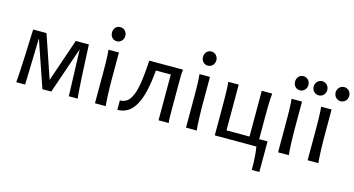

<svg xmlns="http://www.w3.org/2000/svg" viewBox="-95 -1120 3190 1731"><g transform="rotate(15 1500.0 -254.0)"><path d="M68.4 0Q69.8 -12.7 71.8 -40.8Q73.7 -68.8 75.9 -106.2Q78.1 -143.6 80.1 -187.3Q82 -231 84 -274.4Q88.4 -376.5 92.8 -498H217.3L354 -97.7L490.7 -498H612.8Q618.2 -376.5 623.5 -274.4Q625.5 -231 627.9 -187.3Q630.4 -143.6 632.8 -106.2Q635.3 -68.8 637.7 -40.8Q640.1 -12.7 642.1 0H559.1L544.4 -434.1L395.5 0H312.5L163.6 -434.1L151.4 0Z M786.1 -656.7Q786.1 -670.4 790.5 -682.4Q794.9 -694.3 803 -703.4Q811 -712.4 822.3 -717.5Q833.5 -722.7 847.2 -722.7Q860.8 -722.7 872.6 -717.5Q884.3 -712.4 892.6 -703.4Q900.9 -694.3 905.8 -682.4Q910.6 -670.4 910.6 -656.7Q910.6 -643.1 905.8 -631.1Q900.9 -619.1 892.6 -610.1Q884.3 -601.1 872.6 -595.9Q860.8 -590.8 847.2 -590.8Q833.5 -590.8 822.3 -595.9Q811 -601.1 803 -610.1Q794.9 -619.1 790.5 -631.1Q786.1 -643.1 786.1 -656.7ZM893.6 -231.9Q893.6 -208.5 894.3 -176.5Q895 -144.5 896.2 -111.8Q897.5 -79.1 899.2 -49.3Q900.9 -19.5 903.3 0H803.2V-258.8Q803.2 -294.4 803 -329.1Q802.7 -363.8 802 -394.8Q801.3 -425.8 799.8 -452.4Q798.3 -479 795.9 -498H893.6Z M1257.3 -427.2Q1252.4 -370.1 1245.4 -322.5Q1238.3 -274.9 1229.2 -235.6Q1220.2 -196.3 1208.7 -164.6Q1197.3 -132.8 1184.1 -107.4Q1152.8 -48.3 1110.4 -21.7Q1067.9 4.9 1013.2 4.9V-83Q1027.3 -83 1041.5 -86.2Q1055.7 -89.4 1068.8 -96.9Q1082 -104.5 1094 -117.2Q1106 -129.9 1115.7 -148.9Q1127.4 -170.9 1136.5 -198.5Q1145.5 -226.1 1152.8 -266.1Q1160.2 -306.2 1166 -362.3Q1171.9 -418.5 1176.8 -498H1491.7Q1487.8 -477.5 1487.3 -439.7Q1486.8 -401.9 1486.8 -351.6V-146.5Q1486.8 -89.8 1487.3 -54.4Q1487.8 -19 1491.7 0H1396.5V-427.2Z M1635.7 -656.7Q1635.7 -670.4 1640.1 -682.4Q1644.5 -694.3 1652.6 -703.4Q1660.6 -712.4 1671.9 -717.5Q1683.1 -722.7 1696.8 -722.7Q1710.4 -722.7 1722.2 -717.5Q1733.9 -712.4 1742.2 -703.4Q1750.5 -694.3 1755.4 -682.4Q1760.3 -670.4 1760.3 -656.7Q1760.3 -643.1 1755.4 -631.1Q1750.5 -619.1 1742.2 -610.1Q1733.9 -601.1 1722.2 -595.9Q1710.4 -590.8 1696.8 -590.8Q1683.1 -590.8 1671.9 -595.9Q1660.6 -601.1 1652.6 -610.1Q1644.5 -619.1 1640.1 -631.1Q1635.7 -643.1 1635.7 -656.7ZM1743.2 -231.9Q1743.2 -208.5 1743.9 -176.5Q1744.6 -144.5 1745.8 -111.8Q1747.1 -79.1 1748.8 -49.3Q1750.5 -19.5 1752.9 0H1652.8V-258.8Q1652.8 -294.4 1652.6 -329.1Q1652.3 -363.8 1651.6 -394.8Q1650.9 -425.8 1649.4 -452.4Q1647.9 -479 1645.5 -498H1743.2Z M1921.4 0V-258.8Q1921.4 -294.4 1921.1 -329.1Q1920.9 -363.8 1920.2 -394.8Q1919.4 -425.8 1918 -452.4Q1916.5 -479 1914.1 -498H2011.7V-70.8H2226.6V-498H2324.2Q2321.8 -479 2320.3 -452.4Q2318.8 -425.8 2318.1 -394.8Q2317.4 -363.8 2317.1 -329.1Q2316.9 -294.4 2316.9 -258.8V-70.8H2395V214.8H2324.2Q2324.2 191.4 2323.7 163.6Q2323.2 135.7 2321.5 106.9Q2319.8 78.1 2316.9 50.5Q2314 22.9 2309.6 0Z M2495.1 -656.7Q2495.1 -670.4 2499.5 -682.4Q2503.9 -694.3 2512 -703.4Q2520 -712.4 2531.2 -717.5Q2542.5 -722.7 2556.2 -722.7Q2569.8 -722.7 2581.5 -717.5Q2593.3 -712.4 2601.6 -703.4Q2609.9 -694.3 2614.7 -682.4Q2619.6 -670.4 2619.6 -656.7Q2619.6 -643.1 2614.7 -631.1Q2609.9 -619.1 2601.6 -610.1Q2593.3 -601.1 2581.5 -595.9Q2569.8 -590.8 2556.2 -590.8Q2542.5 -590.8 2531.2 -595.9Q2520 -601.1 2512 -610.1Q2503.9 -619.1 2499.5 -631.1Q2495.1 -643.1 2495.1 -656.7ZM2602.5 -231.9Q2602.5 -208.5 2603.3 -176.5Q2604 -144.5 2605.2 -111.8Q2606.4 -79.1 2608.2 -49.3Q2609.9 -19.5 2612.3 0H2512.2V-258.8Q2512.2 -294.4 2512 -329.1Q2511.7 -363.8 2511 -394.8Q2510.3 -425.8 2508.8 -452.4Q2507.3 -479 2504.9 -498H2602.5Z M2878.4 -231.9Q2878.4 -208.5 2879.2 -176.5Q2879.9 -144.5 2881.1 -111.8Q2882.3 -79.1 2884 -49.3Q2885.7 -19.5 2888.2 0H2788.1V-258.8Q2788.1 -294.4 2787.8 -329.1Q2787.6 -363.8 2786.9 -394.8Q2786.1 -425.8 2784.7 -452.4Q2783.2 -479 2780.8 -498H2878.4ZM2668.5 -656.7Q2668.5 -670.4 2673.3 -682.4Q2678.2 -694.3 2686.8 -703.4Q2695.3 -712.4 2706.8 -717.5Q2718.3 -722.7 2731.9 -722.7Q2745.6 -722.7 2757.3 -717.5Q2769 -712.4 2777.3 -703.4Q2785.6 -694.3 2790.5 -682.4Q2795.4 -670.4 2795.4 -656.7Q2795.4 -643.1 2790.5 -631.1Q2785.6 -619.1 2777.3 -610.1Q2769 -601.1 2757.3 -595.9Q2745.6 -590.8 2731.9 -590.8Q2718.3 -590.8 2706.8 -595.9Q2695.3 -601.1 2686.8 -610.1Q2678.2 -619.1 2673.3 -631.1Q2668.5 -643.1 2668.5 -656.7ZM2873.5 -656.7Q2873.5 -670.4 2878.4 -682.4Q2883.3 -694.3 2891.8 -703.4Q2900.4 -712.4 2911.9 -717.5Q2923.3 -722.7 2937 -722.7Q2950.7 -722.7 2962.4 -717.5Q2974.1 -712.4 2982.4 -703.4Q2990.7 -694.3 2995.6 -682.4Q3000.5 -670.4 3000.5 -656.7Q3000.5 -643.1 2995.6 -631.1Q2990.7 -619.1 2982.4 -610.1Q2974.1 -601.1 2962.4 -595.9Q2950.7 -590.8 2937 -590.8Q2923.3 -590.8 2911.9 -595.9Q2900.4 -601.1 2891.8 -610.1Q2883.3 -619.1 2878.4 -631.1Q2873.5 -643.1 2873.5 -656.7Z"/></g></svg>

Font: Andika
Style: Regular
Weight: 400
Designer: Victor Gaultney, Annie Olsen, Julie Remington, Don Collingsworth, Eric Hays
Foundry: SIL International
Version: Version 1.001